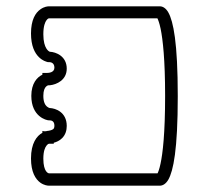

<svg xmlns="http://www.w3.org/2000/svg" viewBox="-20 -552 660 607"><path d="M127.1 -91.7C131.5 -97.1 134 -97.5 134.7 -97.5C134.9 -97.5 134.9 -97.5 134.9 -97.5L140 -97.5H150V-100.7C158.3 -102.9 168.2 -107 176.3 -115.2C187.2 -126 191 -139.9 191 -154C191 -197.1 156 -209.8 137 -210.5C135.3 -210.9 131.8 -212.2 128.3 -215.2C123.3 -219.6 117 -228.5 117 -249C117 -266.5 121.7 -274.3 125.4 -278C129.6 -282.2 133.1 -282.5 134.2 -282.5C134.4 -282.5 134.5 -282.5 134.5 -282.5H138.2C158.8 -284.7 191 -298.8 191 -335C191 -374.5 156.8 -387.6 137.5 -388.4C135.6 -389.1 130.9 -391.5 126.4 -399C121.7 -406.7 117 -420.2 117 -443.6C117 -469.7 122.7 -482.5 127.1 -488.2C131.3 -493.7 134 -494 134.6 -494C134.7 -494 134.7 -494 134.7 -494L477.7 -494C480 -489.3 483.9 -479.5 487.8 -461.1C494.8 -427 502 -363.8 502 -249C502 -130.7 494.6 -67.2 487.4 -34.1C483.7 -16.8 480.2 -8 478.1 -4H135C133.5 -4.2 129.5 -5.1 125.2 -11.4C121.2 -17.4 117 -29 117 -50.3C117 -74.4 122.6 -86.2 127.1 -91.7ZM134.5 -532C131.3 -532 119.7 -531.3 107.5 -522.3C91.9 -511.4 78 -489 78 -446.3C78 -406.9 89.8 -384.1 103.3 -371.1C115.1 -359.7 125.2 -357.4 131.5 -355.5H136.5C139.8 -355.5 152 -354 152 -338C152 -322.5 133.5 -321.5 129.5 -321.5H114V-315.9C97.3 -308 79 -288.4 79 -249C79 -183.1 126.8 -171.5 134.5 -171.5H136.5C140.4 -171.5 152 -171 152 -154.8C152 -149 150.5 -145.9 148.7 -144.2C144.6 -140.3 134 -138.3 129.5 -138.1C124.3 -136.5 119.2 -136.5 114 -138.1V-132.1C96.5 -122.8 78 -99.5 78 -51.1C78 -8.3 92 14.2 107.4 25.4C119.6 34.1 131 35 134.5 35H485.5C494.1 35 504.3 29.8 512.3 15.7C527.9 -12 542 -77.9 542 -248C542 -418.2 527.9 -484.5 512.3 -512.4C504.4 -526.6 494.3 -532 485.5 -532Z"/></svg>

Font: Platiipus Bold
Style: Bold
Weight: 400
Version: Version 001.000